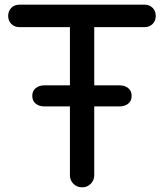

<svg xmlns="http://www.w3.org/2000/svg" viewBox="-20 -801 701 821"><path d="M331 0Q309 0 294 -15Q279 -30 279 -52V-781H383V-52Q383 -30 368 -15Q353 0 331 0ZM63 -685Q42 -685 28.5 -698.5Q15 -712 15 -733Q15 -754 28.5 -767.5Q42 -781 63 -781H598Q619 -781 632.5 -767.5Q646 -754 646 -733Q646 -712 632.5 -698.5Q619 -685 598 -685ZM169 -346Q147 -346 132.5 -358Q118 -370 118 -391Q118 -412 132.5 -424Q147 -436 169 -436H491Q514 -436 528.5 -424Q543 -412 543 -391Q543 -370 528.5 -358Q514 -346 491 -346Z"/></svg>

Font: Comfortaa
Style: Bold
Weight: 700
Designer: Johan Aakerlund
Foundry: Johan Aakerlund
Version: Version 3.104; ttfautohint (v1.8.1.43-b0c9)